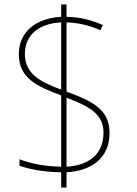

<svg xmlns="http://www.w3.org/2000/svg" viewBox="-20 -845 610 857"><path d="M253 -76V-8H277V-76C388 -82 469 -139 469 -252C469 -358 389 -395 277 -436V-745C320 -744 372 -735 428 -710L439 -733C385 -758 330 -769 277 -770V-825H253V-770C145 -764 64 -707 64 -602C64 -494 150 -458 253 -419V-101C180 -102 113 -116 67 -134V-105C109 -91 169 -77 253 -76ZM253 -745V-445C168 -477 91 -511 91 -604C91 -696 163 -741 253 -745ZM277 -101V-409C378 -370 442 -337 442 -253C442 -153 372 -106 277 -101Z"/></svg>

Font: Noto Sans Malayalam UI Thin
Style: Regular
Weight: 100
Designer: Jelle Bosma - Monotype Design Team
Foundry: Monotype Imaging Inc.
Version: Version 2.104